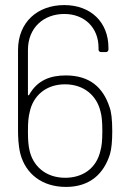

<svg xmlns="http://www.w3.org/2000/svg" viewBox="-20 -728 510 756"><path d="M411 -307C386 -383 334 -431 239 -431C178 -431 127 -412 95 -355C93 -351 90 -352 90 -356V-531C90 -619 152 -673 233 -673C313 -673 368 -619 368 -540V-533C368 -527 372 -523 378 -523H397C403 -523 407 -527 407 -533V-540C407 -641 337 -708 233 -708C128 -708 51 -641 51 -531V-213C51 -193 52 -155 60 -123C81 -43 146 8 240 8C334 8 389 -44 413 -121C419 -141 422 -172 422 -211C422 -259 418 -289 411 -307ZM376 -137C360 -62 302 -28 237 -28C158 -28 109 -76 96 -137C92 -155 90 -174 90 -211C90 -247 92 -268 97 -287C110 -350 160 -396 236 -396C313 -396 362 -349 376 -288C380 -275 383 -250 383 -212C383 -174 380 -150 376 -137Z"/></svg>

Font: Barlow ExtraLight
Style: Regular
Weight: 275
Designer: Jeremy Tribby
Foundry: Tribby Type
Version: Version 1.422;hotconv 1.0.109;makeotfexe 2.5.65596